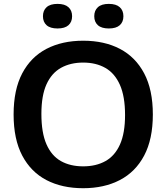

<svg xmlns="http://www.w3.org/2000/svg" viewBox="-20 -959 856 988"><path d="M408 9.5Q299.5 9.5 219.2 -32.2Q139 -74 94.5 -158.2Q50 -242.5 50 -370Q50 -497.5 94.5 -581.8Q139 -666 219.5 -707.8Q300 -749.5 408 -749.5Q517 -749.5 597.2 -707.5Q677.5 -665.5 722 -581.2Q766.5 -497 766.5 -370Q766.5 -243 722 -158.8Q677.5 -74.5 596.8 -32.5Q516 9.5 408 9.5ZM408 -103Q474.5 -103 523 -130.2Q571.5 -157.5 597.5 -215.8Q623.5 -274 623.5 -367Q623.5 -463 597 -522.5Q570.5 -582 522.2 -609.5Q474 -637 408 -637Q342.5 -637 294 -610Q245.5 -583 219.2 -525Q193 -467 193 -373Q193 -276 219 -216.8Q245 -157.5 293.2 -130.2Q341.5 -103 408 -103ZM540 -812.5Q502.5 -812.5 483.8 -829.2Q465 -846 465 -875.5Q465 -905 483.8 -922Q502.5 -939 540 -939Q577.5 -939 596.2 -922Q615 -905 615 -875.5Q615 -846 596.2 -829.2Q577.5 -812.5 540 -812.5ZM276 -812.5Q238.5 -812.5 219.8 -829.2Q201 -846 201 -875.5Q201 -905 219.8 -922Q238.5 -939 276 -939Q313.5 -939 332.2 -922Q351 -905 351 -875.5Q351 -846 332.2 -829.2Q313.5 -812.5 276 -812.5Z"/></svg>

Font: Encode Sans SC SemiExpanded SemiBold
Style: Regular
Weight: 600
Width: 6
Designer: Multiple Designers
Foundry: Impallari Type
Version: Version 3.002